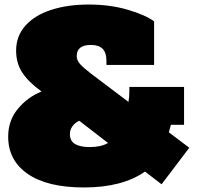

<svg xmlns="http://www.w3.org/2000/svg" viewBox="-20 -812 868 846"><path d="M16 -210Q16 -280 58 -331.5Q100 -383 163 -409Q107 -449 79 -491Q51 -533 51 -589Q51 -653 92 -699Q133 -745 205.5 -768.5Q278 -792 371 -792Q465 -792 543 -769Q621 -746 659 -718V-526H449V-544Q449 -580 432 -597Q415 -614 381 -614Q318 -614 318 -565Q318 -546 333.5 -529Q349 -512 383 -486L546 -363Q550 -384 550 -411V-429H791V-262H733L724 -229L814 -161L692 0L619 -56Q519 14 350 14Q189 14 102.5 -45.5Q16 -105 16 -210ZM456 -182 329 -280Q310 -271 299 -255.5Q288 -240 288 -221Q288 -191 310.5 -177.5Q333 -164 376 -164Q425 -164 456 -182Z"/></svg>

Font: Alfa Slab One
Style: Regular
Weight: 400
Designer: JM Sole
Foundry: JM Sole
Version: Version 2.000